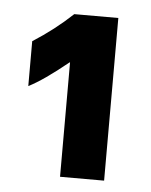

<svg xmlns="http://www.w3.org/2000/svg" viewBox="-37 -842 347 441"><g transform="rotate(5 136.0 -621.5)"><path d="M117.2 -808.6H218.8V-433.6H117.2V-697.3H116.2Q60.5 -651.9 26.4 -634.8V-738.3Q76.2 -770 117.2 -808.6Z"/></g></svg>

Font: Wanted Sans ExtraBold
Style: Regular
Weight: 800
Designer: Original Design by Kil Hyung-jin and Kang Hanbin, Wanted Lab, Inc; Hangeul from Source Han Sans by Jang Soo-young and Ka
Foundry: Wanted Lab, Inc.
Version: Version 1.003